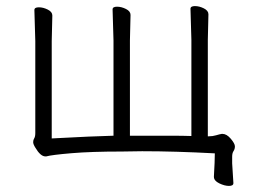

<svg xmlns="http://www.w3.org/2000/svg" viewBox="-20 -501 837 631"><path d="M747 101Q747 110 732.5 110Q718 110 700.5 101.5Q683 93 683 80V79Q686 28 686 3Q556 -4 447 -4L380 -3Q280 -3 215 2.5Q150 8 132 13H129Q113 13 96 -16Q89 -27 89 -34Q89 -41 92.5 -46.5Q96 -52 96 -64V-366L93 -468Q93 -477 107.5 -477Q122 -477 137 -469.5Q152 -462 152 -450L150 -366V-46L169 -47Q278 -53 353 -55V-368L350 -470Q350 -479 364.5 -479Q379 -479 394 -471.5Q409 -464 409 -452L407 -368V-55Q482 -55 532.5 -55Q583 -55 609 -54V-370L606 -472Q606 -481 620.5 -481Q635 -481 650 -473.5Q665 -466 665 -454L663 -370V-53H666Q679 -53 690.5 -56.5Q702 -60 709 -61H711Q725 -61 738.5 -45Q752 -29 752 -20Q752 -11 747.5 -4.5Q743 2 743 14V36L747 100Z"/></svg>

Font: LXGW WenKai TC Light
Style: Regular
Weight: 300
Designer: LXGW / Fontworks Inc.
Foundry: LXGW / Fontworks Inc.
Version: Version 1.330